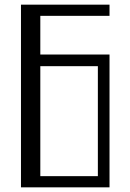

<svg xmlns="http://www.w3.org/2000/svg" viewBox="-20 -804 560 824"><path d="M153 -736V-570H450V0H70V-784H450V-736ZM400 -48V-520H153V-48Z"/></svg>

Font: Facade Sud
Style: Regular
Weight: 100
Designer: Éléonore Fines
Foundry: Velvetyne Type Foundry
Version: Version 1.001;Glyphs 3.2 (3202)